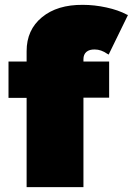

<svg xmlns="http://www.w3.org/2000/svg" viewBox="-20 -772 548 792"><path d="M15.1 -368.2V-518.1H89.8V-561Q89.8 -648.9 153.1 -700.9Q216.3 -752.9 321.8 -752Q369.6 -752 418.9 -741.2Q468.3 -730.5 502.9 -711.9L507.8 -710L428.2 -546.9L422.9 -549.8Q397 -567.9 371.1 -567.9Q348.6 -568.4 336.4 -557.9Q324.2 -547.4 324.2 -527.8V-518.1H430.2V-369.1H324.2V0H89.8V-368.2Z"/></svg>

Font: Trueno UltraBlack
Style: Regular
Weight: 950
Designer: Julieta Ulanovsky
Foundry: Julieta Ulanovsky
Version: Version 3.001b | FøM Fix